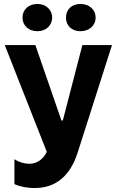

<svg xmlns="http://www.w3.org/2000/svg" viewBox="-20 -748 587 972"><path d="M387 -590C431 -590 464 -618 464 -659C464 -700 431 -728 387 -728C343 -728 314 -700 314 -659C314 -618 343 -590 387 -590ZM170 -590C211 -590 244 -618 244 -659C244 -700 211 -728 170 -728C125 -728 94 -700 94 -659C94 -618 125 -590 170 -590ZM155 204C266 204 336 138 372 28L547 -520H397L298 -138H291L159 -520H4L217 21C197 61 165 81 129 81C101 81 74 72 53 58V184C83 198 122 204 155 204Z"/></svg>

Font: Fixel Text Bold
Style: Bold
Weight: 700
Width: 4
Designer: AlfaBravo + MacPaw
Foundry: Kyrylo Tkachov, Marchela Mozhyna, Serhii Makarenko, Maria Weinstein, Zakhar Kryvoshyya
Version: Version 1.211